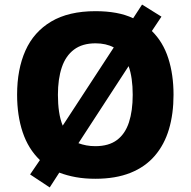

<svg xmlns="http://www.w3.org/2000/svg" viewBox="-20 -774 836 842"><path d="M741 -358Q741 -275 721 -207.5Q701 -140 659 -91Q617 -42 552 -16Q487 10 398 10Q352 10 313 3Q274 -4 240 -17L198 48L112 -9L155 -72Q104 -121 79.5 -194Q55 -267 55 -359Q55 -470 91.5 -552Q128 -634 204.5 -679.5Q281 -725 399 -725Q448 -725 489 -717.5Q530 -710 564 -694L603 -754L688 -701L646 -638Q695 -590 718 -518.5Q741 -447 741 -358ZM562 -358Q562 -434 544 -484L324 -146Q340 -140 358.5 -136.5Q377 -133 398 -133Q457 -133 493 -160Q529 -187 545.5 -237.5Q562 -288 562 -358ZM234 -358Q234 -318 239 -284Q244 -250 255 -223L479 -566Q462 -575 442 -579.5Q422 -584 399 -584Q341 -584 304.5 -556.5Q268 -529 251 -478.5Q234 -428 234 -358Z"/></svg>

Font: Noto Sans Thai ExtraBold
Style: Regular
Weight: 800
Version: Version 2.001